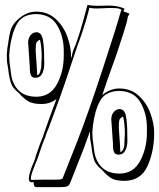

<svg xmlns="http://www.w3.org/2000/svg" viewBox="-20 -741 656 792"><path d="M10 -540 14 -565Q18 -596 23.5 -615Q29 -634 44 -651Q83 -693 129 -693Q177 -693 209.5 -663Q242 -633 257.5 -590.5Q273 -548 273 -510V-500Q278 -515 278 -515H277Q281 -532 286 -543Q303 -577 341 -721Q358 -717 382 -717L428 -718Q467 -718 494 -705L492 -701L489 -694Q502 -690 514 -685L510 -677Q506 -670 506 -666Q506 -657 489 -603.5Q472 -550 467 -536L460 -515L445 -473Q424 -416 402 -349Q434 -376 472 -376Q520 -376 552.5 -346Q585 -316 600.5 -273.5Q616 -231 616 -193Q616 -117 588.5 -56Q561 5 492 5Q456 5 438 -6.5Q420 -18 401 -40Q377 -59 369.5 -78Q362 -97 357 -137Q358 -134 352 -168L351 -197Q349 -195 348 -191.5Q347 -188 347 -187V-188Q330 -140 325 -127L268 17V16Q265 25 256 28Q247 31 227 31H170H130Q119 31 119 15V10L110 11Q99 11 99 -4Q99 -25 119 -72V-71L127 -93H126Q147 -155 159 -182L158 -181Q174 -229 213 -333Q188 -312 151 -312Q114 -312 95 -324Q76 -336 58 -357Q34 -376 26.5 -395Q19 -414 14 -454Q15 -451 9 -485L8 -513ZM475 -683Q477 -688 478 -692Q479 -696 481 -701Q473 -706 463 -707Q453 -708 436 -708Q417 -708 407 -707L378 -706Q361 -706 349 -709Q337 -660 320 -610Q303 -560 300 -554Q241 -375 212.5 -299Q184 -223 180 -211Q169 -187 168 -178Q153 -144 136 -90Q135 -87 121 -52.5Q107 -18 107 -3Q107 1 110 1H111Q134 0 166 0H201H213Q225 0 231.5 -1.5Q238 -3 239 -7L296 -151Q342 -268 404 -457.5Q466 -647 475 -683ZM19 -487Q20 -480 25.5 -436.5Q31 -393 57.5 -367.5Q84 -342 130 -342Q187 -342 215 -394Q243 -446 243 -511V-531Q243 -591 215.5 -637Q188 -683 126 -683Q71 -681 49.5 -641.5Q28 -602 20 -538L18 -513L19 -488ZM97 -553 96 -565Q96 -583 106 -595.5Q116 -608 130 -608Q151 -608 156.5 -579Q162 -550 162 -509Q162 -506 162.5 -480.5Q163 -455 154 -437.5Q145 -420 127 -420Q112 -420 107.5 -430.5Q103 -441 103 -456Q103 -471 102 -479L97 -552ZM133 -440V-431Q140 -433 143 -438.5Q146 -444 147 -450.5Q148 -457 149 -459V-458Q149 -458 149.5 -459Q150 -460 150 -462V-467L151 -488Q152 -495 152 -509Q152 -545 145 -577Q136 -574 131 -566V-567Q127 -560 127 -533L132 -459ZM362 -170Q363 -163 368.5 -119.5Q374 -76 400.5 -50.5Q427 -25 473 -25Q530 -25 558 -77Q586 -129 586 -194V-214Q586 -274 558.5 -320Q531 -366 469 -366Q414 -364 392.5 -324.5Q371 -285 363 -221L361 -196L362 -171ZM440 -236 439 -248Q439 -266 449 -278.5Q459 -291 473 -291Q494 -291 499.5 -262Q505 -233 505 -192Q505 -189 505.5 -163.5Q506 -138 497 -120.5Q488 -103 470 -103Q455 -103 450.5 -113.5Q446 -124 446 -139Q446 -154 445 -162L440 -235ZM476 -123V-114Q484 -116 488.5 -125.5Q493 -135 493 -145V-150L494 -171Q495 -178 495 -192Q495 -228 488 -260Q479 -257 474 -249V-250Q470 -243 470 -216L475 -142Z"/></svg>

Font: Londrina Shadow
Style: Regular
Weight: 400
Designer: Marcelo Magalhaes
Foundry: Marcelo Magalhães
Version: Version 1.002